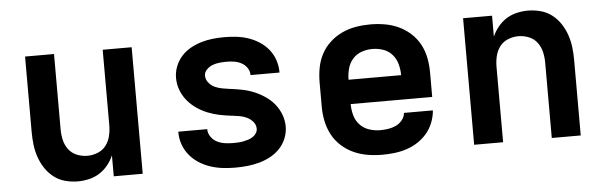

<svg xmlns="http://www.w3.org/2000/svg" viewBox="-40 -653 2481 786"><g transform="rotate(-5 1200.0 -260.0)"><path d="M252 8Q226 8 200 1Q174 -6 153.5 -22Q133 -38 118.5 -60Q104 -82 95.5 -107Q87 -132 84 -158Q81 -184 81 -210V-520H200V-210Q200 -188 205 -166.5Q210 -145 223 -127.5Q236 -110 257 -101.5Q278 -93 300 -93Q322 -93 343 -101.5Q364 -110 377 -127.5Q390 -145 395 -166.5Q400 -188 400 -210V-520H519V0H400V-86Q391 -65 376 -46.5Q361 -28 341.5 -15.5Q322 -3 298.5 2.5Q275 8 252 8Z M899 8Q873 8 847.5 5Q822 2 797.5 -6Q773 -14 751 -28Q729 -42 712.5 -62Q696 -82 687.5 -106.5Q679 -131 679 -157V-159H798V-158Q798 -142 808 -127.5Q818 -113 833 -105.5Q848 -98 865 -95.5Q882 -93 899 -93Q909 -93 919.5 -93.5Q930 -94 940 -96Q950 -98 960 -101Q970 -104 979 -109.5Q988 -115 994 -124Q1000 -133 1000 -143Q1000 -159 989.5 -171.5Q979 -184 964.5 -191Q950 -198 934.5 -200.5Q919 -203 904 -205H902Q877 -208 852.5 -213Q828 -218 804.5 -227.5Q781 -237 760 -251.5Q739 -266 723 -285.5Q707 -305 698 -329Q689 -353 689 -379Q689 -403 698 -426Q707 -449 723 -467Q739 -485 760.5 -497Q782 -509 805.5 -516Q829 -523 853 -525.5Q877 -528 901 -528Q926 -528 951 -525Q976 -522 999.5 -514Q1023 -506 1044.5 -492Q1066 -478 1081.5 -458.5Q1097 -439 1105 -415Q1113 -391 1113 -366V-364H994Q994 -380 985 -393.5Q976 -407 962 -414.5Q948 -422 932.5 -424.5Q917 -427 901 -427Q887 -427 872 -425.5Q857 -424 843.5 -419Q830 -414 819 -403Q808 -392 808 -378Q808 -362 818.5 -349Q829 -336 843 -329.5Q857 -323 873 -320Q889 -317 904 -315H905Q930 -312 955 -307Q980 -302 1003 -292.5Q1026 -283 1047.5 -268.5Q1069 -254 1085 -234.5Q1101 -215 1110 -191Q1119 -167 1119 -142Q1119 -117 1109.5 -93.5Q1100 -70 1083 -52Q1066 -34 1043.5 -22Q1021 -10 997 -3.5Q973 3 948.5 5.5Q924 8 899 8Z M1503 8Q1473 8 1443 3Q1413 -2 1385.5 -14.5Q1358 -27 1335.5 -47.5Q1313 -68 1299 -94.5Q1285 -121 1279 -150.5Q1273 -180 1273 -210V-310Q1273 -340 1278.5 -369.5Q1284 -399 1298 -425.5Q1312 -452 1334.5 -472.5Q1357 -493 1384 -505.5Q1411 -518 1440.5 -523Q1470 -528 1500 -528Q1530 -528 1559.5 -523Q1589 -518 1616 -505.5Q1643 -493 1665.5 -472.5Q1688 -452 1702 -425.5Q1716 -399 1721.5 -369.5Q1727 -340 1727 -310V-210H1392Q1392 -187 1398 -164.5Q1404 -142 1419.5 -125Q1435 -108 1457.5 -100.5Q1480 -93 1503 -93Q1519 -93 1536 -95.5Q1553 -98 1568 -105Q1583 -112 1594 -125.5Q1605 -139 1606 -155H1725Q1723 -130 1713.5 -105.5Q1704 -81 1687.5 -61.5Q1671 -42 1649.5 -28Q1628 -14 1603.5 -6Q1579 2 1553.5 5Q1528 8 1503 8ZM1392 -310H1608Q1608 -333 1602 -355.5Q1596 -378 1581 -395Q1566 -412 1544.5 -419.5Q1523 -427 1500 -427Q1477 -427 1455.5 -419.5Q1434 -412 1419 -395Q1404 -378 1398 -355.5Q1392 -333 1392 -310Z M1881 0V-520H2000V-434Q2009 -455 2024 -473.5Q2039 -492 2058.5 -504.5Q2078 -517 2101.5 -522.5Q2125 -528 2148 -528Q2174 -528 2200 -521Q2226 -514 2246.5 -498Q2267 -482 2281.5 -460Q2296 -438 2304.5 -413Q2313 -388 2316 -362Q2319 -336 2319 -310V0H2200V-310Q2200 -332 2195 -353.5Q2190 -375 2177 -392.5Q2164 -410 2143 -418.5Q2122 -427 2100 -427Q2078 -427 2057 -418.5Q2036 -410 2023 -392.5Q2010 -375 2005 -353.5Q2000 -332 2000 -310V0Z"/></g></svg>

Font: Iosevka Book
Style: Bold
Weight: 700
Designer: Belleve Invis
Foundry: Belleve Invis
Version: Version 28.0.7; ttfautohint (v1.8.3)